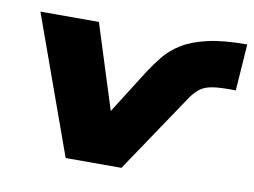

<svg xmlns="http://www.w3.org/2000/svg" viewBox="-62 -607 918 695"><g transform="rotate(10 397.0 -259.5)"><path d="M218 0 36 -506H251L355 -178H338L453 -360Q474 -392 497 -420Q520 -448 556.5 -470.5Q593 -493 650 -506Q707 -519 794 -519L782 -348Q731 -349 701.5 -345Q672 -341 654.5 -329Q637 -317 620 -293L423 0Z"/></g></svg>

Font: Nunito Sans 7pt Expanded Black
Style: Italic
Weight: 900
Width: 7
Italic angle: -9°
Designer: Vernon Adams
Foundry: Vernon Adams
Version: Version 3.101;gftools[0.9.27]